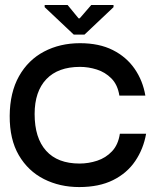

<svg xmlns="http://www.w3.org/2000/svg" viewBox="-20 -748 642 778"><path d="M301 10Q222.3 10 158.2 -22.3Q94 -54.7 56.3 -119Q18.7 -183.3 19.3 -278.7Q20 -373.3 57 -439.2Q94 -505 158.5 -539Q223 -573 304.3 -573Q381.7 -573 437 -545.2Q492.3 -517.3 525.5 -469.3Q558.7 -421.3 569 -360.7H463.7Q456.7 -405 431.3 -430.3Q406 -455.7 372.2 -466.3Q338.3 -477 304.3 -477Q215.3 -477 167.8 -427.2Q120.3 -377.3 120.3 -286Q120.3 -189 166.8 -137.2Q213.3 -85.3 302.3 -85.3Q339 -85.3 373.8 -96.8Q408.7 -108.3 433.8 -134.8Q459 -161.3 465.7 -206H572Q561.3 -144.7 528 -95.5Q494.7 -46.3 438.2 -18.2Q381.7 10 301 10ZM279 -607.7 161 -719V-727.7H254L298.3 -673.7H303L349.7 -727.7H440V-719L322.3 -607.7Z"/></svg>

Font: Darker Grotesque Light
Style: Regular
Weight: 300
Designer: Gabriel Lam
Foundry: TypeRant
Version: Version 1.000;gftools[0.9.28]